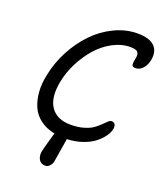

<svg xmlns="http://www.w3.org/2000/svg" viewBox="-162 -855 952 1121"><g transform="rotate(20 313.5 -295.0)"><path d="M253.9 160.2Q225.1 160.2 213.1 137.9Q201.2 115.7 207 86.9Q210 71.3 223.1 25.9Q236.3 -19.5 240.2 -35.2Q187.5 -45.4 150.4 -73.2Q113.3 -101.1 95.5 -141.1Q77.6 -181.2 73.5 -232.2Q69.3 -283.2 82 -339.8Q97.7 -420.4 137 -494.9Q176.3 -569.3 230.7 -626Q285.2 -682.6 355.2 -716.3Q425.3 -750 498 -750Q572.8 -750 604.2 -718Q635.7 -686 624 -628.9Q617.7 -598.1 598.6 -576.7Q579.6 -555.2 553.2 -555.2Q543 -555.2 537.6 -558.8Q532.2 -562.5 531.5 -570.8Q530.8 -579.1 531.7 -585.9Q532.7 -592.8 535.2 -606Q535.6 -609.4 536.1 -610.8Q541.5 -634.3 531.7 -647.7Q522 -661.1 484.9 -661.1Q431.2 -661.1 378.2 -633.1Q325.2 -605 283.7 -558.6Q242.2 -512.2 211.7 -452.6Q181.2 -393.1 168.9 -330.1Q148.9 -227.1 187 -171.1Q225.1 -115.2 311 -115.2Q356 -115.2 391.6 -125.7Q427.2 -136.2 447.8 -151.1Q468.3 -166 483.2 -180.9Q498 -195.8 509.3 -206.3Q520.5 -216.8 529.8 -216.8Q545.4 -216.8 551.8 -205.6Q558.1 -194.3 554.2 -175.8Q550.3 -154.3 533.2 -130.4Q516.1 -106.4 488 -84Q460 -61.5 415.8 -46.1Q371.6 -30.8 319.8 -28.8Q313.5 5.9 305.7 56.4Q297.9 106.9 295.9 117.2Q293 134.3 280.8 147.2Q268.6 160.2 253.9 160.2Z"/></g></svg>

Font: Shantell Sans Bouncy
Style: Italic
Weight: 400
Italic angle: -11.31°
Designer: Stephen Nixon, Anya Danilova, Shantell Martin
Foundry: Arrow Type
Version: Version 1.006;[9816181b4]